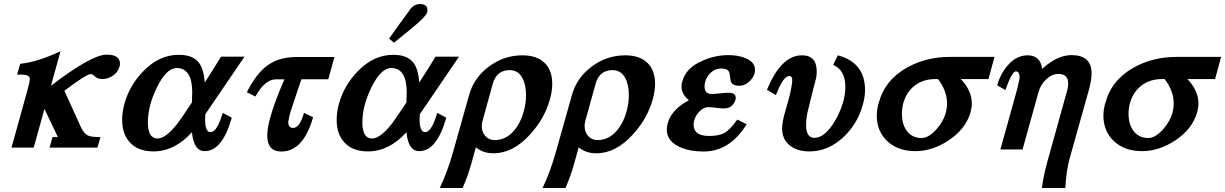

<svg xmlns="http://www.w3.org/2000/svg" viewBox="-20 -731 6068 951"><path d="M200.2 -191.4 147 0H37.1L113.8 -276.9Q129.4 -332 127.4 -344.7Q123.5 -364.3 64.9 -361.3L80.1 -415Q167 -423.8 279.8 -477.5L232.4 -306.2Q434.1 -460.4 507.8 -460.4Q574.2 -460.4 574.2 -416Q574.2 -408.7 571.8 -400.4Q564 -372.6 537.1 -354.5Q512.7 -339.4 485.8 -339.4Q460 -339.4 441.4 -359.9Q437.5 -363.8 427.7 -363.8Q408.7 -363.8 298.8 -281.7L379.9 -103Q395.5 -68.4 418.5 -58.6Q433.6 -52.2 477.5 -52.2L462.9 0H225.6L240.2 -52.2H266.6Z M865.2 -459.5Q935.1 -459.5 964.8 -420.9Q988.8 -390.6 994.6 -322.8Q1034.2 -383.8 1074.7 -450.2H1190.9L996.6 -164.6Q995.1 -132.3 997.1 -113.8Q1002.4 -76.7 1022.5 -76.7Q1050.3 -76.7 1073.2 -141.6Q1076.2 -150.4 1083.5 -171.9L1127.9 -147.9Q1081.1 17.6 994.1 17.6Q939.5 17.6 930.7 -76.2Q845.2 18.6 740.7 19Q662.6 19 622.1 -26.9Q585 -67.9 585 -137.7Q585 -175.8 596.2 -216.8Q622.1 -309.6 690.4 -378.9Q768.6 -459.5 865.2 -459.5ZM857.9 -117.7Q873 -136.7 930.7 -223.6Q932.1 -274.9 932.1 -276.9Q930.7 -394 855 -394Q804.2 -394 756.8 -297.4Q712.4 -206.5 712.4 -124Q712.4 -44.9 760.7 -44.9Q800.3 -44.9 857.9 -117.7Z M1485.8 -171.9 1530.8 -150.4Q1482.4 19.5 1373.5 19.5Q1303.7 19.5 1303.7 -60.1Q1303.7 -97.2 1319.8 -152.8Q1340.3 -227.1 1388.7 -337.9H1345.7Q1292 -337.9 1245.1 -252.9L1202.6 -274.4Q1250 -367.2 1303.2 -405.8Q1360.4 -448.2 1446.8 -448.7H1636.7L1606 -338.4H1473.1Q1453.6 -283.2 1418.5 -175.8Q1413.6 -160.6 1408.2 -129.9Q1405.8 -97.7 1432.1 -97.2Q1464.4 -97.7 1485.8 -171.9Z M1927.7 -459.5Q1997.6 -459.5 2027.3 -420.9Q2051.3 -390.6 2057.1 -322.8Q2096.7 -383.8 2137.2 -450.2H2253.4L2059.1 -164.6Q2057.6 -132.3 2059.6 -113.8Q2064.9 -76.7 2085 -76.7Q2112.8 -76.7 2135.7 -141.6Q2138.7 -150.4 2146 -171.9L2190.4 -147.9Q2143.6 17.6 2056.6 17.6Q2002 17.6 1993.2 -76.2Q1907.7 18.6 1803.2 19Q1725.1 19 1684.6 -26.9Q1647.5 -67.9 1647.5 -137.7Q1647.5 -175.8 1658.7 -216.8Q1684.6 -309.6 1752.9 -378.9Q1831.1 -459.5 1927.7 -459.5ZM1920.4 -117.7Q1935.5 -136.7 1993.2 -223.6Q1994.6 -274.9 1994.6 -276.9Q1993.2 -394 1917.5 -394Q1866.7 -394 1819.3 -297.4Q1774.9 -206.5 1774.9 -124Q1774.9 -44.9 1823.2 -44.9Q1862.8 -44.9 1920.4 -117.7ZM2061.5 -710.9Q2097.2 -710.9 2097.2 -679.7Q2097.2 -674.8 2095.7 -669.4Q2090.8 -650.4 2023.4 -594.2Q1990.2 -567.4 1931.2 -519.5L1907.2 -540Q1943.8 -592.3 2014.2 -688Q2032.2 -710.9 2061.5 -710.9Z M2158.2 200.2Q2196.8 119.6 2225.6 16.6L2303.2 -259.3Q2327.6 -347.7 2404.3 -403.3Q2478 -457 2567.4 -457Q2641.1 -457 2679.7 -417.5Q2715.3 -380.4 2715.3 -316.4Q2715.3 -280.8 2704.1 -239.7Q2677.7 -144 2605.5 -64.9Q2521 28.3 2424.3 28.3Q2372.1 28.3 2336.9 -1.5L2315.9 75.2Q2298.3 138.7 2271.5 200.2ZM2574.2 -179.7Q2585.4 -218.3 2585.4 -259.3Q2585.4 -312.5 2567.4 -344.7Q2546.9 -383.3 2505.4 -383.8Q2439.9 -383.8 2420.9 -316.4L2370.1 -132.8Q2366.2 -120.1 2366.2 -107.4Q2366.2 -77.1 2384 -57.1Q2401.9 -37.1 2430.2 -37.1Q2483.4 -37.1 2522.9 -80.6Q2557.6 -118.7 2574.2 -179.7Z M2667.5 200.2Q2706.1 119.6 2734.9 16.6L2812.5 -259.3Q2836.9 -347.7 2913.6 -403.3Q2987.3 -457 3076.7 -457Q3150.4 -457 3189 -417.5Q3224.6 -380.4 3224.6 -316.4Q3224.6 -280.8 3213.4 -239.7Q3187 -144 3114.7 -64.9Q3030.3 28.3 2933.6 28.3Q2881.3 28.3 2846.2 -1.5L2825.2 75.2Q2807.6 138.7 2780.8 200.2ZM3083.5 -179.7Q3094.7 -218.3 3094.7 -259.3Q3094.7 -312.5 3076.7 -344.7Q3056.2 -383.3 3014.6 -383.8Q2949.2 -383.8 2930.2 -316.4L2879.4 -132.8Q2875.5 -120.1 2875.5 -107.4Q2875.5 -77.1 2893.3 -57.1Q2911.1 -37.1 2939.5 -37.1Q2992.7 -37.1 3032.2 -80.6Q3066.9 -118.7 3083.5 -179.7Z M3588.4 -458Q3635.3 -458 3670.4 -443.8Q3719.2 -424.8 3719.7 -386.2Q3719.7 -356 3695.6 -331.1Q3671.4 -306.2 3641.1 -306.2Q3613.3 -306.2 3603 -321.3Q3597.7 -330.6 3594.7 -357.4Q3593.3 -375 3586.4 -381.3Q3577.1 -391.6 3551.8 -391.6Q3523.9 -391.6 3502.2 -372.6Q3480.5 -353.5 3472.7 -325.2Q3469.7 -314 3469.7 -303.7Q3469.7 -265.6 3503.4 -265.6Q3517.6 -265.6 3546.1 -268.6Q3574.7 -271.5 3588.9 -271.5Q3624 -271.5 3624 -247.6Q3624 -230 3611.3 -214.4Q3595.7 -193.8 3564.5 -193.8Q3551.8 -193.8 3526.9 -197Q3502 -200.2 3489.3 -200.2Q3461.4 -200.2 3438.5 -172.4Q3415.5 -144.5 3415.5 -113.8Q3415.5 -57.6 3491.7 -57.6Q3540 -57.6 3566.9 -71.8Q3597.2 -88.9 3631.8 -138.7L3678.2 -115.7Q3595.2 19.5 3464.8 19.5Q3397.5 19.5 3347.7 -2.4Q3282.7 -31.7 3282.7 -89.4Q3282.7 -104.5 3287.6 -121.6Q3306.6 -189 3392.1 -234.4Q3355.5 -265.1 3355.5 -302.7Q3355.5 -314.5 3359.4 -327.6Q3377.4 -395 3459.5 -430.2Q3522 -458 3588.4 -458Z M3890.1 -354.5Q3864.7 -354.5 3837.4 -293.5Q3833.5 -285.6 3823.2 -260.3L3778.8 -285.6Q3848.6 -457.5 3952.6 -457Q4025.4 -457 4025.4 -376Q4025.4 -360.8 4022.5 -344.7Q4006.8 -287.6 3979.5 -173.3Q3972.2 -136.7 3972.7 -110.8Q3972.7 -48.3 4014.6 -48.3Q4059.1 -48.3 4103 -112.3Q4138.7 -164.6 4156.2 -225.6Q4167.5 -266.6 4167 -301.3Q4167 -382.8 4106.9 -409.7L4129.9 -457Q4264.2 -421.4 4264.6 -285.6Q4264.6 -250 4253.4 -211.4Q4228 -119.6 4160.6 -54.7Q4084 19 3989.3 19Q3928.2 19 3891.1 -11Q3854 -41 3854 -94.2Q3854 -121.1 3864.3 -161.1Q3873.5 -194.3 3883.3 -228Q3899.9 -288.1 3903.8 -326.7Q3905.8 -354.5 3890.1 -354.5Z M4685.1 -449.2H4905.8L4876 -339.4H4738.8Q4793.5 -282.2 4793.5 -219.2Q4793.5 -197.8 4787.1 -174.8Q4763.2 -91.8 4678.7 -35.6Q4598.6 17.6 4514.2 17.6Q4427.7 17.6 4375.2 -31.5Q4322.8 -80.6 4322.8 -158.2Q4322.8 -189 4332.5 -221.7Q4363.3 -335.4 4473.1 -396.5Q4567.4 -449.2 4685.1 -449.2ZM4664.6 -171.9Q4670.9 -195.8 4670.9 -218.3Q4670.9 -280.8 4626 -339.4H4613.3Q4553.2 -339.4 4511.2 -307.4Q4469.2 -275.4 4453.6 -218.3Q4447.3 -193.8 4447.3 -167.5Q4447.3 -116.7 4470.7 -84Q4497.1 -47.4 4544.9 -47.4Q4579.6 -47.4 4618.2 -90.3Q4652.8 -129.4 4664.6 -171.9Z M5124 -275.4 5044.9 9.3H4935.1L5019.5 -294.4Q5023.4 -309.6 5029.8 -340.8Q5032.7 -377.4 5011.7 -377.4Q4999 -377.4 4980.5 -337.9Q4974.1 -323.7 4960 -284.7L4918.9 -308.6Q4936.5 -368.2 4972.2 -408.2Q5014.6 -457 5070.3 -457Q5132.8 -457 5142.1 -390.1Q5216.3 -458 5287.6 -458Q5386.7 -458 5386.7 -367.7Q5386.7 -333.5 5373 -284.2L5278.8 51.3Q5260.7 116.7 5256.8 200.2H5140.6Q5147.9 139.2 5173.8 47.4L5265.6 -281.7Q5271 -301.3 5271 -316.4Q5271 -364.7 5222.7 -364.7Q5190.4 -364.7 5162.4 -338.4Q5134.3 -312 5124 -275.4Z M5807.6 -449.2H6028.3L5998.5 -339.4H5861.3Q5916 -282.2 5916 -219.2Q5916 -197.8 5909.7 -174.8Q5885.7 -91.8 5801.3 -35.6Q5721.2 17.6 5636.7 17.6Q5550.3 17.6 5497.8 -31.5Q5445.3 -80.6 5445.3 -158.2Q5445.3 -189 5455.1 -221.7Q5485.8 -335.4 5595.7 -396.5Q5689.9 -449.2 5807.6 -449.2ZM5787.1 -171.9Q5793.5 -195.8 5793.5 -218.3Q5793.5 -280.8 5748.5 -339.4H5735.8Q5675.8 -339.4 5633.8 -307.4Q5591.8 -275.4 5576.2 -218.3Q5569.8 -193.8 5569.8 -167.5Q5569.8 -116.7 5593.3 -84Q5619.6 -47.4 5667.5 -47.4Q5702.1 -47.4 5740.7 -90.3Q5775.4 -129.4 5787.1 -171.9Z"/></svg>

Font: Accordance
Style: Bold-Italic
Weight: 700
Italic angle: -11°
Version: Version 1.2 (build January 31, 2020) Miklal Software Solutio